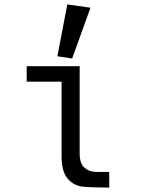

<svg xmlns="http://www.w3.org/2000/svg" viewBox="-20 -850 640 870"><path d="M259 -142V-480H101V-550H341V-154Q341 -108.5 363.2 -89.8Q385.5 -71 416 -71H475V0Q448 0 405.8 -1.2Q363.5 -2.5 348 -5Q308 -12.5 283.5 -44.5Q259 -76.5 259 -142ZM390 -815 307 -585 240 -595 285 -830Z"/></svg>

Font: JuliaMono
Style: Regular
Weight: 400
Monospace: yes
Designer: cormullion
Foundry: corm
Version: Version 0.055; ttfautohint (v1.8.4)